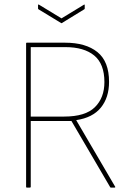

<svg xmlns="http://www.w3.org/2000/svg" viewBox="-20 -848 598 868"><path d="M101 0Q98 0 98 -3V-652Q98 -655 101 -655H274Q368 -655 420.5 -612.5Q473 -570 473 -478Q473 -407 436 -361.5Q399 -316 325 -305V-304L500 -5Q502 -3 501 -1.5Q500 0 498 0H481Q479 0 478 -2L303 -301H119V-3Q119 0 115 0ZM119 -321H270Q366 -321 409 -363.5Q452 -406 452 -477Q452 -559 406 -597Q360 -635 275 -635H119ZM256 -744 154 -806Q152 -807 152 -810V-825Q152 -829 156 -827L258 -765L360 -827Q363 -829 363 -825V-810Q363 -807 361 -806L260 -744Q258 -742 256 -744Z"/></svg>

Font: Sofia Sans Semi Condensed Thin
Style: Regular
Weight: 250
Version: Version 4.100